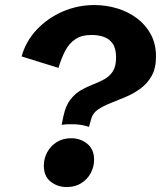

<svg xmlns="http://www.w3.org/2000/svg" viewBox="-20 -736 644 768"><path d="M226.6 -236.8 233.9 -272Q242.7 -313.5 261.5 -337.6Q280.3 -361.8 304.2 -375.5Q328.1 -389.2 352.5 -398.4Q377 -407.7 397.7 -419.2Q418.5 -430.7 431.4 -450.7Q444.3 -470.7 444.3 -506.3Q444.3 -542 430.7 -561.5Q417 -581.1 394.8 -588.6Q372.6 -596.2 346.7 -596.2Q306.6 -596.2 281.5 -579.3Q256.3 -562.5 241 -533Q225.6 -503.4 213.9 -464.4L66.4 -510.3Q83.5 -571.3 127 -617.4Q170.4 -663.6 230.5 -689.7Q290.5 -715.8 357.4 -715.8Q404.3 -715.8 448.2 -702.6Q492.2 -689.5 527.3 -663.3Q562.5 -637.2 583.3 -598.6Q604 -560.1 604 -509.8Q604 -463.4 586.9 -432.9Q569.8 -402.3 542.7 -382.3Q515.6 -362.3 484.1 -348.9Q452.6 -335.4 423.3 -324Q394 -312.5 373 -298.6Q352.1 -284.7 345.7 -263.2L335.9 -228.5Q310.1 -237.3 280.5 -238.8Q251 -240.2 226.6 -236.8ZM247.1 12.2Q210 12.2 182.6 -9.5Q155.3 -31.2 155.3 -73.2Q155.3 -101.6 168.7 -126.7Q182.1 -151.9 206.8 -167.5Q231.4 -183.1 264.6 -183.1Q301.8 -183.1 329.1 -160.9Q356.4 -138.7 356.4 -97.2Q356.4 -68.8 343 -43.7Q329.6 -18.6 304.9 -3.2Q280.3 12.2 247.1 12.2Z"/></svg>

Font: Schibsted Grotesk
Style: Bold Italic
Weight: 700
Italic angle: -12°
Designer: Bakken & Baeck AS, Henrik Kongsvoll
Foundry: Schibsted ASA
Version: Version 1.100;gftools[0.9.25]